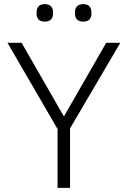

<svg xmlns="http://www.w3.org/2000/svg" viewBox="-20 -904 615 924"><path d="M257 0V-283L16 -698H84L286 -346H289L491 -698H559L317 -286V0ZM196 -800Q175 -800 165.5 -810.5Q156 -821 156 -837V-847Q156 -863 165.5 -873.5Q175 -884 196 -884Q216 -884 225.5 -873.5Q235 -863 235 -847V-837Q235 -821 225.5 -810.5Q216 -800 196 -800ZM380 -800Q360 -800 350.5 -810.5Q341 -821 341 -837V-847Q341 -863 350.5 -873.5Q360 -884 380 -884Q401 -884 410.5 -873.5Q420 -863 420 -847V-837Q420 -821 410.5 -810.5Q401 -800 380 -800Z"/></svg>

Font: IBM Plex Thai Light
Style: Regular
Weight: 300
Designer: Mike Abbink, Paul van der Laan, Pieter van Rosmalen, Ben Mitchell, Mark Frömberg
Foundry: Bold Monday
Version: Version 1.0